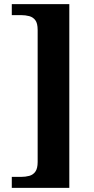

<svg xmlns="http://www.w3.org/2000/svg" viewBox="-20 -780 455 928"><path d="M37 128V75H80Q103 75 121.5 70Q140 65 151 49.5Q162 34 162 3V-635Q162 -667 151 -682Q140 -697 121.5 -702Q103 -707 80 -707H37V-760H315V128Z"/></svg>

Font: Noto Serif Khmer
Style: Bold
Weight: 700
Version: Version 2.003